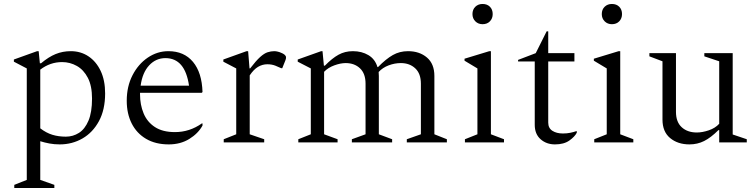

<svg xmlns="http://www.w3.org/2000/svg" viewBox="-20 -718 3814 968"><path d="M52 230V214L115 189V-373L50 -407V-418L167 -460H175L181 -399H187Q225 -431 260.5 -445.5Q296 -460 337 -460Q387 -460 426 -434Q465 -408 487.5 -360.5Q510 -313 510 -247Q510 -165 479 -107.5Q448 -50 396 -20Q344 10 281 10Q254 10 229.5 5.5Q205 1 183 -6V189L254 214V230ZM293 -405Q233 -405 183 -367V-71Q213 -48 244 -38.5Q275 -29 312 -29Q348 -29 378 -48Q408 -67 426 -109.5Q444 -152 444 -221Q444 -285 423 -325.5Q402 -366 367.5 -385.5Q333 -405 293 -405Z M831 10Q764 10 716.5 -18Q669 -46 644 -95.5Q619 -145 619 -210Q619 -282 648 -338.5Q677 -395 725 -427.5Q773 -460 829 -460Q908 -460 953 -406Q998 -352 1001 -254L997 -250H686Q686 -246 686 -242Q686 -190 704 -146.5Q722 -103 761 -77.5Q800 -52 862 -52Q936 -52 998 -96H1001V-85Q979 -45 934.5 -17.5Q890 10 831 10ZM814 -425Q766 -425 732 -388.5Q698 -352 689 -286H933Q913 -425 814 -425Z M1108 0V-16L1171 -41V-373L1106 -407V-418L1223 -460H1231L1238 -373H1241Q1271 -412 1291.5 -430.5Q1312 -449 1329 -454.5Q1346 -460 1363 -460Q1371 -460 1381 -457.5Q1391 -455 1397 -452Q1408 -448 1415 -442Q1422 -436 1422 -429Q1422 -426 1421.5 -422Q1421 -418 1419 -414L1403 -374H1398L1368 -387Q1350 -394 1328 -394Q1303 -394 1281 -381Q1259 -368 1239 -338V-41L1312 -16V0Z M1484 0V-16L1547 -41V-373L1481 -407V-418L1599 -460H1606L1613 -387H1618Q1654 -424 1686.5 -442Q1719 -460 1759 -460Q1804 -460 1837.5 -440Q1871 -420 1883 -380H1886Q1926 -421 1960.5 -440.5Q1995 -460 2037 -460Q2095 -460 2132.5 -428Q2170 -396 2170 -335V-41L2233 -16V0H2031V-16L2102 -41V-296Q2102 -347 2073.5 -373.5Q2045 -400 2001 -400Q1970 -400 1939.5 -388.5Q1909 -377 1889 -355Q1890 -346 1890 -335V-41L1957 -16V0H1754V-16L1823 -41V-296Q1823 -347 1795 -373.5Q1767 -400 1723 -400Q1697 -400 1665.5 -388.5Q1634 -377 1614 -356V-41L1682 -16V0Z M2413 -596Q2391 -596 2376.5 -610.5Q2362 -625 2362 -647Q2362 -670 2376.5 -684Q2391 -698 2413 -698Q2436 -698 2450 -684Q2464 -670 2464 -647Q2464 -625 2450 -610.5Q2436 -596 2413 -596ZM2324 0V-16L2387 -41V-373L2322 -412V-422L2447 -460H2455V-41L2521 -16V0Z M2778 10Q2735 10 2705.5 -16Q2676 -42 2676 -89V-408H2592V-416L2681 -450L2736 -560H2744V-450H2876V-408H2744V-100Q2744 -72 2765 -58.5Q2786 -45 2818 -45Q2838 -45 2855 -48.5Q2872 -52 2886 -57L2888 -56V-49Q2878 -29 2850.5 -9.5Q2823 10 2778 10Z M3065 -596Q3043 -596 3028.5 -610.5Q3014 -625 3014 -647Q3014 -670 3028.5 -684Q3043 -698 3065 -698Q3088 -698 3102 -684Q3116 -670 3116 -647Q3116 -625 3102 -610.5Q3088 -596 3065 -596ZM2976 0V-16L3039 -41V-373L2974 -412V-422L3099 -460H3107V-41L3173 -16V0Z M3456 10Q3397 10 3358.5 -22Q3320 -54 3320 -115V-409L3254 -434V-450H3388V-154Q3388 -103 3417 -76.5Q3446 -50 3493 -50Q3521 -50 3553.5 -61Q3586 -72 3606 -94V-409L3531 -434V-450H3674V-40L3745 -16V0H3606V-62H3602Q3564 -24 3530 -7Q3496 10 3456 10Z"/></svg>

Font: Spectral Light
Style: Regular
Weight: 300
Designer: Jean-Baptiste Levee
Foundry: Production Type
Version: Version 2.001